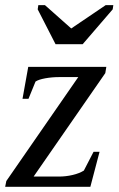

<svg xmlns="http://www.w3.org/2000/svg" viewBox="-31 -715 454 735"><path d="M-11.2 0 -6.8 -22 268.6 -419.9H195.8Q168.5 -419.9 142.6 -415.3Q116.7 -410.6 105 -402.8L78.1 -336.9H55.2L77.1 -459H376L372.1 -435.1L97.7 -39.1H193.8Q221.2 -39.1 247.1 -45.2Q272.9 -51.3 290 -62L327.1 -133.8H350.1L314.9 0ZM141.1 -695.3 241.7 -606 373.5 -695.3H402.8L400.4 -679.2L285.6 -545.9H181.6L113.3 -679.2L115.7 -695.3Z"/></svg>

Font: Liberation Serif
Style: Italic
Weight: 400
Italic angle: -16.333°
Designer: Steve Matteson
Foundry: Ascender Corporation
Version: Version 2.1.5